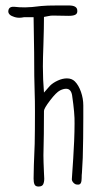

<svg xmlns="http://www.w3.org/2000/svg" viewBox="-20 -676 365 703"><path d="M103 -22Q103 -57 107 -149Q108 -196 108 -266Q108 -312 107 -334Q105 -387 105 -483L103 -613H68Q58 -611 51 -611Q38 -611 27 -616Q18 -619 13.5 -625Q9 -631 11 -639Q14 -653 34 -651Q49 -649 72 -649Q93 -649 131 -654Q150 -656 191 -656H232Q263 -656 263 -637Q264 -627 256.5 -622.5Q249 -618 232 -618L173 -619Q166 -619 156.5 -617Q147 -615 141 -614Q141 -576 139 -514Q137 -460 137 -433Q137 -385 141 -337Q142 -338 163 -362Q174 -373 191.5 -381Q209 -389 225 -389Q243 -389 254 -378Q268 -364 276.5 -339.5Q285 -315 285 -290V-243Q285 -168 283 -98L280 -43Q279 -36 279 -24Q279 -12 276 -6Q273 0 266 0Q259 0 255 -2Q244 -9 243 -19L248 -94Q250 -122 251.5 -159.5Q253 -197 253 -224Q254 -259 244 -327Q240 -351 222 -351Q212 -351 200 -345Q186 -338 163.5 -308.5Q141 -279 141 -270Q141 -183 139 -107Q139 -87 141 -43L142 -22Q142 -9 138 -1Q134 7 121 7Q110 7 106.5 -0.5Q103 -8 103 -22Z"/></svg>

Font: Amatic SC
Style: Regular
Weight: 400
Designer: Multiple Designers
Foundry: Vernon Adams
Version: Version 2.505